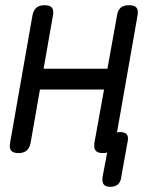

<svg xmlns="http://www.w3.org/2000/svg" viewBox="-20 -580 640 740"><path d="M51 10Q31 10 23 0.5Q15 -9 19 -30L105 -520Q109 -541 120.5 -550.5Q132 -560 152 -560Q172 -560 180 -550.5Q188 -541 184 -520L148 -315H394L431 -520Q434 -541 445.5 -550.5Q457 -560 477.5 -560Q498 -560 506 -550.5Q514 -541 510 -520L431 -70Q436 -71 442 -71Q461 -71 468.5 -62Q476 -53 472 -35L447 104Q445 122 434 131Q423 140 405 140Q387 140 380 131Q373 122 375 104L393 8Q385 10 377 10Q356 10 348.5 0.5Q341 -9 344 -30L381 -235H134L98 -30Q94 -9 82.5 0.5Q71 10 51 10Z"/></svg>

Font: Maple Mono Light
Style: Italic
Weight: 300
Italic angle: -10°
Monospace: yes
Designer: subframe7536
Version: Version 7.000